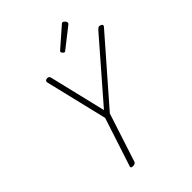

<svg xmlns="http://www.w3.org/2000/svg" viewBox="-348 -1452 1638 1638"><g transform="rotate(-45 471.0 -633.0)"><path d="M271 14Q244 14 250 -5L394 -446L260 -1004Q256 -1020 263 -1027.5Q270 -1035 283 -1035Q298 -1035 303 -1029.5Q308 -1024 311 -1013L434 -500L882 -1016Q895 -1029 903.5 -1033.5Q912 -1038 925 -1032Q937 -1029 941 -1020.5Q945 -1012 934 -1000L449 -444L306 -5Q300 14 271 14ZM547 -1086Q540 -1086 531.5 -1095Q523 -1104 523 -1111Q523 -1114 523.5 -1117Q524 -1120 528 -1123L697 -1271Q702 -1275 705 -1277.5Q708 -1280 713 -1280Q719 -1280 726.5 -1274.5Q734 -1269 739 -1261.5Q744 -1254 744 -1247Q744 -1243 743 -1240Q742 -1237 737 -1232L561 -1094Q556 -1091 553.5 -1088.5Q551 -1086 547 -1086Z"/></g></svg>

Font: Playwrite CO ExtraLight
Style: Regular
Weight: 250
Version: Version 1.002